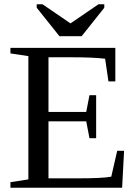

<svg xmlns="http://www.w3.org/2000/svg" viewBox="-20 -879 651 899"><path d="M28.8 -25.9 112.8 -39.1V-616.2L28.8 -628.9V-654.8H520V-498H487.8L472.2 -604Q417.5 -610.8 314 -610.8H207V-355H383.8L398.9 -433.1H430.2V-231.9H398.9L383.8 -311H207V-43.9H335.9Q461.9 -43.9 501 -51.8L528.8 -172.9H561L551.8 0H28.8ZM179.2 -858.9 310.1 -769.5 440.9 -858.9H468.3V-842.8L362.3 -709.5H258.3L151.9 -842.8V-858.9Z"/></svg>

Font: Times New Roman
Style: Regular
Weight: 400
Designer: Steve Matteson
Foundry: Ascender Corporation
Version: Version 2.00.3